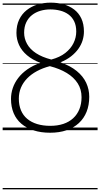

<svg xmlns="http://www.w3.org/2000/svg" viewBox="-20 -982 756 1448"><path d="M358 19Q289 19 234.5 1.5Q180 -16 141.5 -48.5Q103 -81 83 -128.5Q63 -176 63 -236Q63 -278 76.5 -318Q90 -358 117.5 -394Q145 -430 186.5 -459Q228 -488 284 -508Q224 -531 183.5 -565.5Q143 -600 123.5 -643Q104 -686 104 -734Q104 -791 124.5 -834Q145 -877 181 -905.5Q217 -934 263.5 -948Q310 -962 362 -962Q414 -962 459 -949.5Q504 -937 539 -910.5Q574 -884 593.5 -842.5Q613 -801 613 -744Q613 -711 603 -678Q593 -645 571.5 -614.5Q550 -584 516.5 -557.5Q483 -531 436 -512Q510 -486 558.5 -446.5Q607 -407 630 -357.5Q653 -308 653 -252Q653 -189 633 -139Q613 -89 574.5 -53.5Q536 -18 481.5 0.5Q427 19 358 19ZM359 -33Q414 -33 457.5 -47.5Q501 -62 531.5 -90Q562 -118 578.5 -158Q595 -198 595 -249Q595 -308 566 -353.5Q537 -399 483.5 -431.5Q430 -464 356 -483Q302 -469 258.5 -445.5Q215 -422 184.5 -390.5Q154 -359 138 -321Q122 -283 122 -238Q122 -189 138 -150.5Q154 -112 185 -86Q216 -60 260 -46.5Q304 -33 359 -33ZM367 -533Q431 -550 472.5 -582.5Q514 -615 534.5 -657Q555 -699 555 -744Q555 -789 539.5 -821Q524 -853 496.5 -873Q469 -893 433.5 -902Q398 -911 360 -911Q320 -911 284.5 -900.5Q249 -890 221.5 -868.5Q194 -847 178 -813.5Q162 -780 162 -735Q162 -691 184 -651Q206 -611 251.5 -581Q297 -551 367 -533ZM0 436H716V446H0ZM0 -20H716V0H0ZM0 -505H716V-500H0ZM0 -956H716V-946H0Z"/></svg>

Font: Playwrite HU Guides
Style: Regular
Weight: 400
Designer: Veronika Burian, José Scaglione
Foundry: TypeTogether
Version: Version 1.003